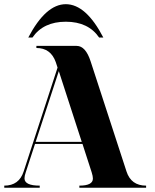

<svg xmlns="http://www.w3.org/2000/svg" viewBox="-20 -879 724 899"><path d="M112.3 -703.1Q194.3 -859.4 288.1 -859.4Q382.8 -859.4 463.9 -703.1H444.3Q393.6 -777.3 288.1 -777.3Q182.6 -777.3 131.8 -703.1ZM362.8 -214.8 255.4 -545.9 147 -214.8ZM366.2 -205.1H144L100.6 -72.3Q94.7 -55.7 94.7 -43.9Q94.7 -9.8 166 -9.8V0H0V-9.8Q69.3 -9.8 90.8 -76.2L249.5 -562.5L241.2 -587.9Q217.8 -654.3 150.4 -654.3V-664.1H338.9Q380.9 -664.1 404.3 -591.8L572.3 -76.2Q593.8 -9.8 664.1 -9.8V0H351.6V-9.8Q415 -9.8 415 -43Q415 -54.2 409.2 -72.3Z"/></svg>

Font: spinweradC
Style: Bold
Weight: 700
Width: 7
Version: Version 0.3